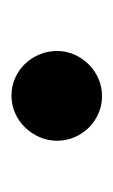

<svg xmlns="http://www.w3.org/2000/svg" viewBox="52 -446 206 351"><g transform="rotate(-90 155.5 -271.0)"><path d="M154.8 -188Q137.7 -188 122.8 -194.6Q107.9 -201.2 96.9 -212.4Q85.9 -223.6 79.6 -238.5Q73.2 -253.4 73.2 -270Q73.2 -287.1 79.8 -302.2Q86.4 -317.4 97.7 -328.9Q108.9 -340.3 123.8 -346.9Q138.7 -353.5 155.8 -353.5Q172.9 -353.5 187.7 -346.9Q202.6 -340.3 213.6 -328.9Q224.6 -317.4 231 -302.2Q237.3 -287.1 237.3 -270.5Q237.3 -253.4 230.7 -238.5Q224.1 -223.6 212.9 -212.4Q201.7 -201.2 186.8 -194.6Q171.9 -188 154.8 -188Z"/></g></svg>

Font: Proza Libre
Style: Medium
Weight: 500
Designer: Jasper de Waard
Foundry: Jasper de Waard
Version: Version 1.000; ttfautohint (v1.4.1.8-43bc)